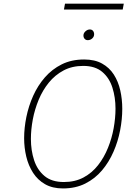

<svg xmlns="http://www.w3.org/2000/svg" viewBox="-20 -1046 736 1078"><path d="M333.5 12Q274.5 12 233 -11.8Q191.5 -35.5 165.5 -76Q139.5 -116.5 127.5 -166.8Q115.5 -217 115.5 -270Q115.5 -327.5 128 -389Q140.5 -450.5 166.2 -508Q192 -565.5 232 -611.5Q272 -657.5 326.8 -684.8Q381.5 -712 452.5 -712Q512 -712 553 -689.2Q594 -666.5 619 -627.5Q644 -588.5 655.2 -538.8Q666.5 -489 666.5 -435Q666.5 -377 654.5 -314.5Q642.5 -252 617.2 -194Q592 -136 552.8 -89.5Q513.5 -43 459 -15.5Q404.5 12 333.5 12ZM338.5 -24Q401 -24 448.8 -49.5Q496.5 -75 530.5 -118.5Q564.5 -162 586.2 -215.8Q608 -269.5 618.2 -326.5Q628.5 -383.5 628.5 -436Q628.5 -499 611.2 -553.8Q594 -608.5 554.2 -642.2Q514.5 -676 447.5 -676Q385 -676 337 -650.5Q289 -625 254.2 -582.2Q219.5 -539.5 197.2 -486Q175 -432.5 164.2 -375.5Q153.5 -318.5 153.5 -266Q153.5 -201.5 171.5 -146.5Q189.5 -91.5 230 -57.8Q270.5 -24 338.5 -24ZM472.5 -820.5Q462 -820.5 455.2 -828Q448.5 -835.5 448.5 -846.5Q448.5 -860 459.8 -870.2Q471 -880.5 484.5 -880.5Q496 -880.5 502.2 -872.8Q508.5 -865 508.5 -853.5Q508.5 -840 497.8 -830.2Q487 -820.5 472.5 -820.5ZM339 -992.5 345 -1025.5H675L669 -992.5Z"/></svg>

Font: Overpass Thin
Style: Italic
Weight: 250
Italic angle: -10°
Designer: Delve Withrington, Dave Bailey, Thomas Jockin
Foundry: Delve Fonts LLC
Version: Version 4.000